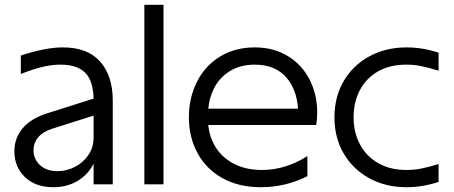

<svg xmlns="http://www.w3.org/2000/svg" viewBox="-20 -770 1897 802"><path d="M396 -295 200 -233Q159 -220 139.5 -196.5Q120 -173 120 -142Q120 -105 147.5 -80Q175 -55 220 -55Q258 -55 293 -73Q328 -91 349.5 -123Q371 -155 371 -195V-349Q371 -430 337 -465Q303 -500 233 -500Q198 -500 159 -491Q120 -482 67 -461V-538Q169 -572 243 -572Q346 -572 398.5 -512.5Q451 -453 451 -350V0H371V-119L383 -180H392Q392 -124 368 -80.5Q344 -37 301 -12.5Q258 12 203 12Q128 12 84 -30.5Q40 -73 40 -138Q40 -193 74.5 -234Q109 -275 175 -296L396 -366Z M583 -750H663V0H583Z M769 -280Q769 -362 803 -429Q837 -496 899.5 -534Q962 -572 1044 -572Q1124 -572 1183.5 -535Q1243 -498 1274 -436Q1305 -374 1305 -300Q1305 -276 1301 -248H813V-316H1250L1226 -290Q1226 -386 1179 -443Q1132 -500 1044 -500Q983 -500 938.5 -472Q894 -444 871.5 -396Q849 -348 849 -290V-270Q849 -212 875.5 -164Q902 -116 953 -88Q1004 -60 1074 -60Q1173 -60 1264 -118V-34Q1172 12 1070 12Q977 12 909 -26Q841 -64 805 -130.5Q769 -197 769 -280Z M1807 -476Q1772 -487 1741 -493.5Q1710 -500 1677 -500Q1609 -500 1559.5 -472Q1510 -444 1483.5 -394Q1457 -344 1457 -280Q1457 -217 1483.5 -167Q1510 -117 1560 -88.5Q1610 -60 1677 -60Q1711 -60 1740.5 -66Q1770 -72 1809 -84L1812 -85V-10Q1745 12 1678 12Q1591 12 1522.5 -25.5Q1454 -63 1415.5 -129Q1377 -195 1377 -280Q1377 -365 1415.5 -431Q1454 -497 1522.5 -534.5Q1591 -572 1678 -572Q1745 -572 1812 -550V-475Q1810 -476 1807 -476Z"/></svg>

Font: TASA Explorer VF
Style: Regular
Weight: 400
Designer: Weizhong Zhang
Foundry: Local Remote
Version: Version 1.000;Glyphs 3.2 (3192)